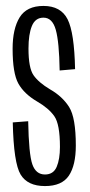

<svg xmlns="http://www.w3.org/2000/svg" viewBox="-20 -624 302 647"><path d="M131.5 3Q188.5 3 212 -32Q235.5 -67 235.5 -133.5Q235.5 -227.5 213 -263.2Q190.5 -299 148.5 -323Q110 -346 93 -370.5Q76 -395 76 -460.5Q76 -508.5 87.5 -536.5Q99 -564.5 126.5 -564.5Q156.5 -564.5 168 -523.5Q179.5 -482.5 181 -386.5L233 -391Q230.5 -514 207.8 -559Q185 -604 126.5 -604Q70 -604 46.2 -565.5Q22.5 -527 22.5 -460Q22.5 -377 42 -342.2Q61.5 -307.5 105 -282Q144 -259.5 163 -232.5Q182 -205.5 182 -129Q182 -87.5 171 -61.8Q160 -36 131.5 -36Q101 -36 89 -70.2Q77 -104.5 75 -215.5L23 -211.5Q26 -74.5 49.5 -35.8Q73 3 131.5 3Z"/></svg>

Font: Anybody ExtraCondensed Light
Style: Regular
Weight: 300
Width: 2
Version: Version 1.113;gftools[0.9.25]